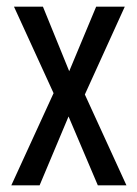

<svg xmlns="http://www.w3.org/2000/svg" viewBox="-20 -557 413 577"><path d="M141 -277 14 0H99L186 -207L274 0H360L235 -273L355 -537H269L188 -343L109 -537H22Z"/></svg>

Font: Noto Sans Arabic ExtCond
Style: Regular
Weight: 400
Width: 2
Designer: Monotype Design Team, Nadine Chahine, Nizar Qandah and Khaled Hosny
Foundry: Monotype Imaging Inc.
Version: Version 2.012